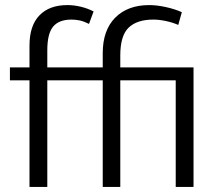

<svg xmlns="http://www.w3.org/2000/svg" viewBox="-20 -735 849 755"><path d="M245 -715Q271 -715 298 -708.5Q325 -702 348 -690L330 -641Q310 -651 294 -654.5Q278 -658 261 -658Q212 -658 189 -630.5Q166 -603 166 -537V-470H384V-526Q384 -616 433 -665.5Q482 -715 567 -715Q597 -715 633 -707Q669 -699 695 -687L681 -637Q658 -647 631.5 -652.5Q605 -658 583 -658Q519 -658 486 -626.5Q453 -595 453 -517V-470H741V0H671V-419H453V0H384V-419H166V0H96V-419H19V-470H96V-556Q96 -634 135 -674.5Q174 -715 245 -715Z"/></svg>

Font: Mukta Vaani Light
Style: Regular
Weight: 300
Designer: Noopur Datye, Girish Dalvi, Yashodeep Gholap, Pallavi Karambelkar
Foundry: Ek Type
Version: Version 2.538;PS 1.000;hotconv 16.6.51;makeotf.lib2.5.65220;